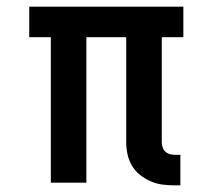

<svg xmlns="http://www.w3.org/2000/svg" viewBox="-20 -550 640 578"><path d="M505 8Q486 8 468 5.5Q450 3 433 -4.5Q416 -12 401.5 -23.5Q387 -35 377.5 -51Q368 -67 364 -85Q360 -103 360 -122V-438H240V0H133V-438H68V-530H532V-438H467V-122Q467 -114 469.5 -106.5Q472 -99 477 -94Q482 -89 489.5 -86.5Q497 -84 505 -84H523V8Z"/></svg>

Font: Iosevka Slab Semibold Extended
Style: Regular
Weight: 600
Width: 7
Monospace: yes
Designer: Belleve Invis
Foundry: Belleve Invis
Version: Version 11.1.0; ttfautohint (v1.8.3)